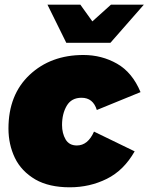

<svg xmlns="http://www.w3.org/2000/svg" viewBox="-20 -789 632 817"><path d="M450 -607H262L182 -769H322L373 -698L452 -769H592ZM277 8Q189 8 131 -25Q70.5 -60.5 43.2 -117.5Q16 -174.5 16 -242Q16 -386 106 -470.5Q196 -555 335 -555Q413 -555 478 -518Q543 -481 578 -397L392 -321Q376 -373 327 -373Q284 -373 264 -339Q244 -305 244 -257Q244 -222 259 -196Q274 -170 307 -170Q354 -170 380 -229L553 -145Q507 -64 434.5 -28Q362 8 277 8Z"/></svg>

Font: Argentum Sans Black
Style: Italic
Weight: 900
Italic angle: -11°
Designer: Julieta Ulanovsky (font), Cristiano Sobral (main changes and remaster)
Foundry: Julieta Ulanovsky (font), Cristiano Sobral (main changes and remaster)
Version: Version 2.007;June 15, 2022;FontCreator 14.0.0.2814 64-bit; 